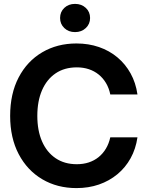

<svg xmlns="http://www.w3.org/2000/svg" viewBox="-20 -965 766 997"><path d="M377 11.7Q277.3 11.7 199.5 -34.2Q121.6 -80.1 77.1 -164.6Q32.7 -249 32.7 -363.3Q32.7 -478.5 76.9 -563Q121.1 -647.5 199.2 -693.4Q277.3 -739.3 377 -739.3Q439.9 -739.3 493.9 -720.7Q547.9 -702.1 589.6 -667.2Q631.3 -632.3 658.2 -583.7Q685.1 -535.2 693.8 -474.6H552.7Q545.9 -507.8 530.3 -533.9Q514.6 -560.1 492.2 -578.1Q469.7 -596.2 441.2 -605.7Q412.6 -615.2 378.9 -615.2Q314.5 -615.2 268.6 -584Q222.7 -552.7 198.2 -496.3Q173.8 -439.9 173.8 -363.3Q173.8 -287.1 198.2 -231Q222.7 -174.8 268.6 -143.6Q314.5 -112.3 378.9 -112.3Q412.6 -112.3 440.9 -121.6Q469.2 -130.9 491.7 -148.9Q514.2 -167 529.8 -192.9Q545.4 -218.8 552.7 -252H693.8Q685.1 -191.9 658.2 -143.3Q631.3 -94.7 589.4 -60.1Q547.4 -25.4 493.7 -6.8Q439.9 11.7 377 11.7ZM369.6 -798.3Q335.9 -798.3 314 -819.3Q292 -840.3 292 -871.6Q292 -903.3 314 -924.1Q335.9 -944.8 369.6 -944.8Q403.3 -944.8 425.5 -924.1Q447.8 -903.3 447.8 -871.6Q447.8 -840.3 425.5 -819.3Q403.3 -798.3 369.6 -798.3Z"/></svg>

Font: Inter Cardless Display
Style: Bold
Weight: 700
Designer: Rasmus Andersson
Foundry: rsms
Version: Version 4.001;git-9221beed3